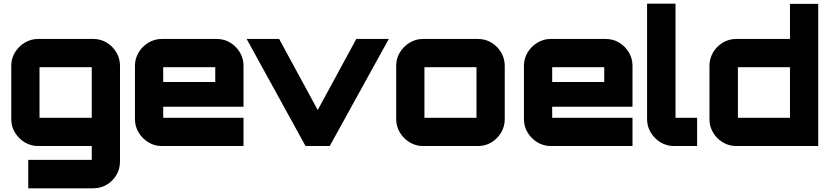

<svg xmlns="http://www.w3.org/2000/svg" viewBox="-20 -791 4507 1040"><path d="M133 229V75H477Q477 75 477 75Q477 75 477 75V0H187Q147 0 114 -20Q81 -40 61 -73Q41 -106 41 -145V-435Q41 -474 61 -507Q81 -540 114 -560Q147 -580 187 -580H485Q525 -580 558 -560Q591 -540 610.5 -507Q630 -474 630 -435V84Q630 124 610.5 157Q591 190 558 209.5Q525 229 485 229ZM194 -153H477Q477 -153 477 -153Q477 -153 477 -153V-427Q477 -427 477 -427Q477 -427 477 -427H194Q194 -427 194 -427Q194 -427 194 -427V-153Q194 -153 194 -153Q194 -153 194 -153Z M856 0Q817 0 784 -20Q751 -40 731 -73Q711 -106 711 -145V-435Q711 -474 731 -507Q751 -540 784 -560Q817 -580 856 -580H1154Q1194 -580 1227 -560Q1260 -540 1279.5 -507Q1299 -474 1299 -435V-213H864V-153Q864 -153 864 -153Q864 -153 864 -153H1299V0H856ZM864 -347H1146V-427Q1146 -427 1146 -427Q1146 -427 1146 -427H864Q864 -427 864 -427Q864 -427 864 -427Z M1635 0 1316 -580H1492L1701 -195L1910 -580H2086L1766 0Z M2271 0Q2232 0 2199 -20Q2166 -40 2146 -73Q2126 -106 2126 -145V-435Q2126 -474 2146 -507Q2166 -540 2199 -560Q2232 -580 2271 -580H2569Q2609 -580 2642 -560Q2675 -540 2694.5 -507Q2714 -474 2714 -435V-145Q2714 -106 2694.5 -73Q2675 -40 2642 -20Q2609 0 2569 0H2271ZM2279 -153H2561Q2561 -153 2561 -153Q2561 -153 2561 -153V-427Q2561 -427 2561 -427Q2561 -427 2561 -427H2279Q2279 -427 2279 -427Q2279 -427 2279 -427V-153Q2279 -153 2279 -153Q2279 -153 2279 -153Z M2963 0Q2924 0 2891 -20Q2858 -40 2838 -73Q2818 -106 2818 -145V-435Q2818 -474 2838 -507Q2858 -540 2891 -560Q2924 -580 2963 -580H3261Q3301 -580 3334 -560Q3367 -540 3386.5 -507Q3406 -474 3406 -435V-213H2971V-153Q2971 -153 2971 -153Q2971 -153 2971 -153H3406V0H2963ZM2971 -347H3253V-427Q3253 -427 3253 -427Q3253 -427 3253 -427H2971Q2971 -427 2971 -427Q2971 -427 2971 -427Z M3630 0Q3591 0 3558 -20Q3525 -40 3505 -73Q3485 -106 3485 -145V-771H3639V-153Q3639 -153 3639 -153Q3639 -153 3639 -153H3756V0H3630Z M3968 0Q3928 0 3895 -20Q3862 -40 3842.5 -73Q3823 -106 3823 -145V-435Q3823 -474 3842.5 -507Q3862 -540 3895 -560Q3928 -580 3968 -580H4259V-770H4412V0H3968ZM3977 -153H4259Q4259 -153 4259 -153Q4259 -153 4259 -153V-427Q4259 -427 4259 -427Q4259 -427 4259 -427H3977Q3977 -427 3977 -427Q3977 -427 3977 -427V-153Q3977 -153 3977 -153Q3977 -153 3977 -153Z"/></svg>

Font: Orbitron Black
Style: Regular
Weight: 900
Designer: Matt McInerney
Foundry: The League of Moveable Type
Version: Version 2.001